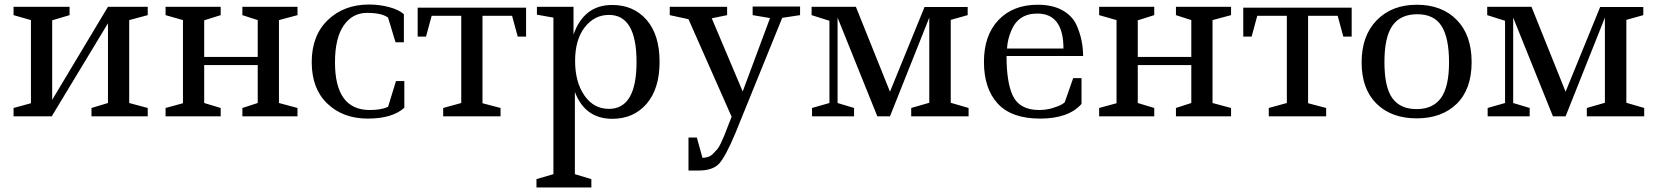

<svg xmlns="http://www.w3.org/2000/svg" viewBox="-20 -515 7340 850"><path d="M385 0V-37L458 -59V-412L209 0H40V-37L117 -58V-426L40 -448V-485H288V-448L211 -425V-73L458 -485H634V-448L552 -426V-59L634 -37V0Z M1053 0V-37L1121 -59V-227H884V-59L957 -37V0H713V-37L790 -58V-426L713 -448V-485H957V-448L884 -425V-263H1121V-426L1053 -448V-485H1297V-448L1215 -426V-59L1297 -37V0Z M1770 -156V-38Q1717 10 1608 10Q1499 10 1429.5 -56Q1360 -122 1360 -240Q1360 -358 1431.5 -426.5Q1503 -495 1614 -495Q1660 -495 1703 -483.5Q1746 -472 1768 -452V-328H1731L1698 -437Q1670 -458 1605 -458Q1540 -458 1501.5 -402Q1463 -346 1463 -239Q1463 -28 1617 -28Q1668 -28 1698 -42L1733 -156Z M1942 0V-37L2022 -59V-445H1891L1866 -353H1829V-481H2309V-353H2272L2247 -445H2116V-58L2196 -37V0Z M2357 -485H2519V-362Q2565 -493 2690 -493Q2785 -493 2842.5 -427Q2900 -361 2900 -241.5Q2900 -122 2842.5 -55.5Q2785 11 2691 11Q2570 11 2525 -108V256L2598 278V315H2355V278L2430 256V-437L2357 -450ZM2676 -449Q2611 -449 2568.5 -394Q2526 -339 2526 -245.5Q2526 -152 2567 -92.5Q2608 -33 2676 -33Q2798 -33 2798 -241Q2798 -449 2676 -449Z M3312 -486H3522V-448L3443 -436L3235 76Q3192 178 3164 209Q3136 240 3072 240H3028V94H3065L3090 184Q3121 182 3135 167.5Q3149 153 3156 145Q3163 137 3172.5 116.5Q3182 96 3186.5 85Q3191 74 3202 45Q3213 16 3219 2L3028 -430L2945 -448V-485H3199V-448L3131 -434L3268 -110L3389 -435L3312 -448Z M3573 -485H3769L3920 -109L4073 -484H4264V-448L4189 -427V-60L4268 -37V0H4014V-37L4094 -60V-437L3920 0H3864L3688 -437V-59L3761 -37V0H3575V-37L3652 -59V-423L3573 -448Z M4768 -169V-55Q4711 10 4584.5 10Q4458 10 4397 -56.5Q4336 -123 4336 -241Q4336 -359 4400.5 -426.5Q4465 -494 4574 -494Q4639 -494 4682.5 -470Q4726 -446 4745 -406Q4775 -340 4775 -267H4436Q4436 -154 4462 -95Q4492 -28 4580 -28Q4611 -28 4639.5 -36.5Q4668 -45 4681 -53Q4694 -61 4694 -63L4731 -169ZM4572 -455Q4487 -455 4456 -377Q4441 -342 4438 -300H4688Q4688 -455 4572 -455Z M5186 0V-37L5254 -59V-227H5017V-59L5090 -37V0H4846V-37L4923 -58V-426L4846 -448V-485H5090V-448L5017 -425V-263H5254V-426L5186 -448V-485H5430V-448L5348 -426V-59L5430 -37V0Z M5597 0V-37L5677 -59V-445H5546L5521 -353H5484V-481H5964V-353H5927L5902 -445H5771V-58L5851 -37V0Z M6395 -239Q6395 -347 6362 -399.5Q6329 -452 6254.5 -452Q6180 -452 6144.5 -401.5Q6109 -351 6109 -240Q6109 -129 6144 -80.5Q6179 -32 6251.5 -32Q6324 -32 6359.5 -81.5Q6395 -131 6395 -239ZM6008 -239Q6008 -357 6075 -425.5Q6142 -494 6252.5 -494Q6363 -494 6429 -427Q6495 -360 6495 -240Q6495 -120 6429 -55.5Q6363 9 6251.5 9Q6140 9 6074 -56Q6008 -121 6008 -239Z M6564 -485H6760L6911 -109L7064 -484H7255V-448L7180 -427V-60L7259 -37V0H7005V-37L7085 -60V-437L6911 0H6855L6679 -437V-59L6752 -37V0H6566V-37L6643 -59V-423L6564 -448Z"/></svg>

Font: Ledger
Style: Regular
Weight: 400
Designer: Denis Masharov
Foundry: Denis Masharov
Version: 1.001